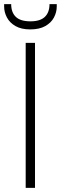

<svg xmlns="http://www.w3.org/2000/svg" viewBox="-44 -907 294 927"><path d="M80 0V-700H125V0ZM102 -765Q59 -765 31 -781Q3 -797 -10.5 -822.5Q-24 -848 -24 -875V-887H10Q10 -847 32.5 -825.5Q55 -804 103 -804Q150 -804 172.5 -825.5Q195 -847 195 -887H230V-876Q230 -848 216.5 -822.5Q203 -797 174.5 -781Q146 -765 102 -765Z"/></svg>

Font: DM Sans 11pt ExtraLight
Style: Regular
Weight: 250
Version: Version 4.004;gftools[0.9.30]